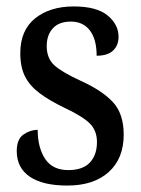

<svg xmlns="http://www.w3.org/2000/svg" viewBox="-20 -566 437 596"><path d="M189 10Q113 10 72.5 -17.5Q32 -45 32 -97Q32 -134 53 -148.5Q74 -163 97 -163Q97 -108 120 -73Q143 -38 192 -38Q237 -38 259 -61.5Q281 -85 281 -125Q281 -160 259.5 -182Q238 -204 181 -231Q133 -254 102.5 -277Q72 -300 57.5 -329Q43 -358 43 -401Q43 -472 89 -509Q135 -546 209 -546Q280 -546 314 -518Q348 -490 348 -452Q348 -425 331 -409Q314 -393 280 -393Q280 -444 259 -471.5Q238 -499 200 -499Q163 -499 144 -478Q125 -457 125 -423Q125 -385 148.5 -363.5Q172 -342 231 -315Q297 -285 330.5 -249Q364 -213 364 -148Q364 -74 317.5 -32Q271 10 189 10Z"/></svg>

Font: Noto Serif Tamil Condensed Medium
Style: Regular
Weight: 500
Width: 3
Designer: Indian Type Foundry, Tom Grace, and the Monotype Design Team
Foundry: Monotype Imaging Inc.
Version: Version 2.004; ttfautohint (v1.8.4.7-5d5b)